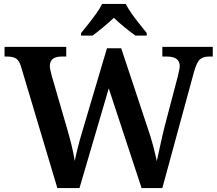

<svg xmlns="http://www.w3.org/2000/svg" viewBox="-20 -951 1099 971"><path d="M87 -612Q78 -644 62 -654.5Q46 -665 16 -665H3V-714H315V-665H292Q232 -665 232 -617Q232 -609 235 -595.5Q238 -582 241 -570L318 -305Q330 -265 341.5 -218Q353 -171 358 -137Q372 -205 394 -279L521 -707H593L726 -306Q743 -258 755 -211.5Q767 -165 773 -136Q781 -172 791 -218.5Q801 -265 813 -313L879 -564Q882 -576 885.5 -592.5Q889 -609 889 -617Q889 -665 824 -665H801V-714H1056V-665H1037Q1008 -665 991.5 -651Q975 -637 961 -587L801 0H696L530 -504L382 0H270ZM390 -784Q406 -803 426.5 -829Q447 -855 466.5 -882Q486 -909 496 -931H616Q627 -909 646 -882Q665 -855 686 -829Q707 -803 722 -784V-771H665Q641 -788 609.5 -813.5Q578 -839 556 -861Q533 -839 502 -813.5Q471 -788 448 -771H390Z"/></svg>

Font: Noto Serif Toto SemiBold
Style: Regular
Weight: 600
Designer: Monotype Design Team
Foundry: Monotype Imaging Inc.
Version: Version 2.001; ttfautohint (v1.8.4.7-5d5b)